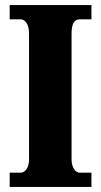

<svg xmlns="http://www.w3.org/2000/svg" viewBox="-20 -734 395 754"><path d="M18 -56H62Q74 -56 84 -69.5Q94 -83 94 -109V-601Q94 -630 84 -644Q74 -658 62 -658H18V-714H339V-658H293Q277 -658 269 -644.5Q261 -631 261 -600V-110Q261 -85 270.5 -70.5Q280 -56 293 -56H339V0H18Z"/></svg>

Font: Noto Serif CondBlack
Style: Regular
Weight: 900
Width: 3
Designer: Monotype Design Team
Foundry: Monotype Imaging Inc.
Version: Version 1.001